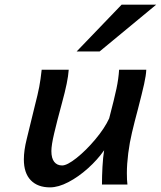

<svg xmlns="http://www.w3.org/2000/svg" viewBox="-20 -789 688 821"><path d="M425.3 -146.5Q397 -106 356.2 -69.3Q315.4 -32.7 272.5 -10.3Q229.5 12.2 193.8 12.2Q141.1 12.2 111.6 -18.3Q82 -48.8 82 -107.4Q82 -145.5 94.2 -194.3L128.9 -336.4Q141.6 -385.3 147.7 -417.2Q153.8 -449.2 158.2 -490.7H273.9Q272 -464.4 265.1 -430.7Q258.3 -397 244.1 -345.2Q223.6 -270 211.7 -219.2Q199.7 -168.5 199.7 -143.1Q199.7 -112.3 211.9 -96.9Q224.1 -81.5 245.6 -81.5Q267.1 -81.5 307.4 -113.5Q347.7 -145.5 387.5 -192.9Q427.2 -240.2 446.8 -282.7Q469.2 -368.2 478 -409.9Q486.8 -451.7 489.3 -490.7H605.5Q604.5 -466.8 596.2 -429.4Q587.9 -392.1 569.8 -322.3Q555.2 -268.1 544.4 -222.2Q534.2 -179.7 528.3 -133.3Q522.5 -86.9 522.5 -48.8Q522.5 -17.6 524.9 0H416Q416 -35.6 418.2 -76.2Q420.4 -116.7 425.3 -146.5ZM647.9 -769 405.8 -568.8H307.6L500 -769Z"/></svg>

Font: Lesson One Medium
Style: Italic
Weight: 500
Italic angle: -14°
Designer: But Ko, Victor Gaultney, Annie Olsen, Julie Remington, Don Collingsworth, Eric Hays, Becca Hirsbrunner
Version: Version 1.100